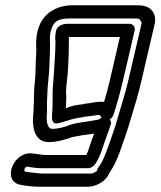

<svg xmlns="http://www.w3.org/2000/svg" viewBox="-20 -538 608 727"><path d="M192 -421V-419C188 -403 189 -390 190 -381C190 -348 187 -309 185 -274C184 -245 179 -212 179 -179C179 -171 180 -164 179 -157V-135C179 -128 178 -122 178 -117L177 -103C176 -89 175 -62 207 -73C213 -75 226 -78 231 -80C246 -84 246 -85 247 -85C258 -88 274 -92 286 -93C293 -94 297 -95 300 -96L310 -97C353 -102 358 -107 361 -97C361 -97 397 -64 411 -107C424 -148 435 -188 445 -230L490 -423C493 -438 481 -448 470 -448H237C218 -448 197 -441 192 -421ZM374 -152C352 -155 333 -149 316 -147L300 -145C298 -145 296 -144 294 -143C277 -142 257 -138 242 -133C236 -131 233 -129 230 -128V-147L231 -168C231 -174 230 -183 230 -191C230 -215 237 -250 238 -284C240 -318 241 -360 241 -394V-398H434L395 -230C389 -204 382 -178 374 -152ZM172 -419C181 -456 199 -468 242 -468H479C508 -468 505 -469 512 -460C515 -456 517 -452 516 -449L465 -230C454 -184 441 -144 427 -96C414 -48 399 -11 384 33C373 62 366 78 351 98C348 101 348 106 347 109C345 112 332 119 325 119H137C130 119 98 115 88 114C79 112 69 114 73 102C76 94 80 93 85 93C97 96 123 99 141 99H313C323 99 335 92 340 84C360 55 369 19 379 -9C387 -30 394 -50 401 -72C401 -72 390 -121 359 -88C356 -85 342 -83 311 -78L297 -76C285 -74 262 -71 248 -66C225 -57 201 -50 177 -50C162 -52 156 -67 157 -100L158 -114V-132V-153C159 -180 160 -207 163 -235C168 -275 167 -307 169 -343C171 -378 166 -392 172 -419ZM122 -419C113 -380 119 -360 117 -335C114 -297 116 -263 112 -229C108 -197 109 -168 108 -143L107 -121C107 -116 106 -110 106 -105L105 -92C103 -60 109 0 164 0C198 0 229 -10 254 -19C263 -21 281 -24 292 -26L307 -28C316 -30 327 -30 337 -32C335 -27 332 -21 330 -15C321 9 316 30 307 49H153C144 49 114 44 103 43C30 33 -15 150 59 162C73 165 103 169 125 169H313C339 169 380 153 395 115C412 91 422 68 433 39C448 -5 463 -44 477 -94C491 -140 504 -182 515 -230L566 -449C570 -468 566 -484 557 -496C541 -517 518 -518 491 -518H254C195 -518 138 -488 122 -419Z"/></svg>

Font: Electronic
Style: OutlineIt
Weight: 700
Version: Version 1.011